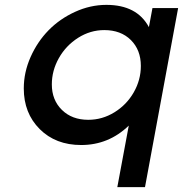

<svg xmlns="http://www.w3.org/2000/svg" viewBox="-20 -585 755 792"><path d="M463.9 187 511.2 -66.9Q428.2 13.2 314.9 13.2Q209.5 13.2 143.8 -52.5Q78.1 -118.2 78.1 -220.2Q78.1 -286.6 106.2 -349.9Q134.3 -413.1 180.4 -460.2Q226.6 -507.3 289.6 -536.1Q352.5 -564.9 418.9 -564.9Q544.9 -564.9 594.2 -473.1L608.9 -551.8H714.8L578.1 187ZM193.8 -236.8Q193.8 -172.4 235.4 -131.6Q276.9 -90.8 344.2 -90.8Q401.9 -90.8 452.1 -121.8Q502.4 -152.8 531.7 -204.1Q561 -255.4 561 -313Q561 -378.9 519.8 -419.9Q478.5 -460.9 410.2 -460.9Q352.5 -460.9 302.2 -429Q252 -397 222.9 -345.5Q193.8 -293.9 193.8 -236.8Z"/></svg>

Font: Involve SemiBold Oblique
Style: Italic
Weight: 600
Italic angle: -10.5°
Designer: Stefan Peev
Foundry: Context Ltd.
Version: Version 1.001